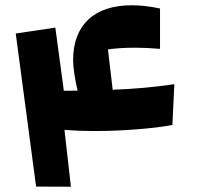

<svg xmlns="http://www.w3.org/2000/svg" viewBox="-20 -707 752 727"><path d="M640.1 -388.2C564.5 -377 486.8 -370.1 406.7 -367.2L388.7 -520C420.4 -524.4 455.1 -526.4 492.7 -526.4C521.5 -526.4 552.2 -524.9 585.9 -522V-674.8C547.4 -683.1 511.7 -687 478 -687C337.4 -687 256.8 -612.8 256.8 -479.5C256.8 -452.1 263.7 -406.2 273.9 -363.8L221.7 -363.3L189.5 -602.5L39.6 -580.1L116.7 -0.5L248.5 0L224.1 -215.3C258.8 -212.4 297.9 -210.9 340.3 -210.9C392.1 -210.9 444.3 -212.9 497.1 -217.3C549.3 -221.2 594.7 -226.6 632.8 -233.9Z"/></svg>

Font: SG Kara SemiBold
Style: Regular
Weight: 400
Designer: Damoon Khanjanzadeh
Version: Version 1.000